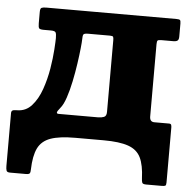

<svg xmlns="http://www.w3.org/2000/svg" viewBox="-50 -570 781 785"><g transform="rotate(5 340.5 -177.5)"><path d="M570.5 -410.5V-113.5Q570.5 -91.5 589.5 -91.5H649.5Q657 -91.5 658.8 -87Q660.5 -82.5 660.5 -75.5V149.5Q660.5 160.5 656.8 162.8Q653 165 641.5 165H578.5Q564.5 165 562 159.2Q559.5 153.5 559 141.5Q557 87 542 56.2Q527 25.5 490.8 12.8Q454.5 0 389.5 0H273.5Q208 0 171.8 13Q135.5 26 120.2 57.5Q105 89 103.5 144.5Q103.5 156 100.5 160.5Q97.5 165 84.5 165H19.5Q7 165 4.8 157.8Q2.5 150.5 2.5 139.5V-77.5Q2.5 -85.5 7 -88.5Q11.5 -91.5 25.5 -91.5Q62 -91.5 86.2 -118.8Q110.5 -146 125 -187.5Q139.5 -229 146.8 -273Q154 -317 156.2 -351.8Q158.5 -386.5 158.5 -399Q158.5 -416 155.2 -422.2Q152 -428.5 135 -428.5H106Q90.5 -428.5 87 -433Q83.5 -437.5 83.5 -453.5V-500Q83.5 -514.5 89.2 -517.2Q95 -520 108.5 -520H642.5Q654 -520 657.2 -517.2Q660.5 -514.5 660.5 -503V-449.5Q660.5 -436.5 654.8 -432.5Q649 -428.5 639.5 -428.5H589.5Q577.5 -428.5 574 -425.8Q570.5 -423 570.5 -410.5ZM288.5 -428.5Q272.5 -428.5 269.2 -423.8Q266 -419 266 -402.5Q266 -393.5 263.2 -366.5Q260.5 -339.5 255.2 -303.2Q250 -267 242.2 -229.5Q234.5 -192 224.2 -161.5Q214 -131 201.5 -116.5Q189 -101.5 189 -96.5Q189 -91.5 196.8 -91.5Q204.5 -91.5 215.5 -91.5H359Q372 -91.5 382.5 -95.5Q393 -99.5 393 -116.5V-411.5Q393 -421 391 -424.8Q389 -428.5 378 -428.5Z"/></g></svg>

Font: Besley* Heavy
Style: Regular
Weight: 800
Designer: Owen Earl
Foundry: indestructible type*
Version: Version 3.000; ttfautohint (v1.8.3)